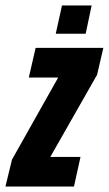

<svg xmlns="http://www.w3.org/2000/svg" viewBox="-46 -686 400 706"><path d="M-26 0 -2 -99 168 -401H60L85 -510H334L311 -411L139 -109H250L226 0ZM159 -562 182 -666H291L269 -562Z"/></svg>

Font: Saira UltraCondensed Black
Style: Italic
Weight: 900
Width: 1
Italic angle: -12°
Designer: Hector Gatti with collaboration of the Omnibus-Type team
Foundry: Omnibus-Type
Version: Version 1.101